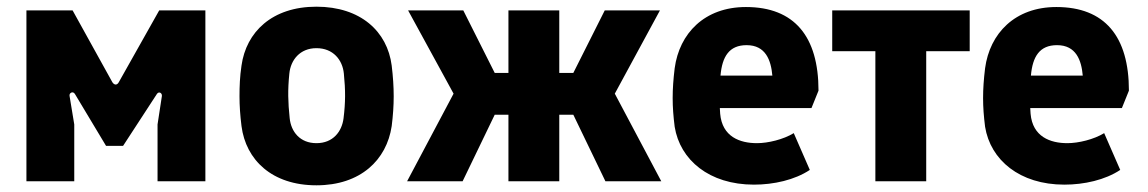

<svg xmlns="http://www.w3.org/2000/svg" viewBox="-20 -542 3431 574"><path d="M59 0H202V-170L188 -255C186 -264 198 -271 204 -261L297 -106H348L449 -261C455 -270 465 -264 464 -255L451 -170V0H594V-511H456L335 -296C330 -287 322 -287 316 -296L197 -511H59Z M926 12C1058 12 1136 -64 1151 -165C1155 -197 1157 -226 1157 -254C1157 -283 1155 -313 1151 -346C1138 -448 1058 -522 926 -522C793 -522 716 -446 702 -346C697 -313 696 -283 696 -254C696 -226 698 -197 702 -165C715 -64 793 12 926 12ZM926 -114C877 -114 850 -148 846 -189C841 -236 840 -273 845 -322C849 -363 877 -398 926 -398C976 -398 1004 -363 1008 -322C1013 -272 1013 -236 1007 -188C1002 -149 976 -114 926 -114Z M1197 0H1363L1459 -199H1500V0H1652V-199H1694L1790 0H1957L1818 -262L1953 -511H1788L1694 -324H1652V-511H1500V-324H1459L1365 -511H1200L1336 -262Z M2234 10C2293 10 2356 -4 2401 -34L2353 -144C2322 -125 2276 -114 2243 -114C2192 -114 2139 -133 2133 -202C2133 -208 2132 -213 2132 -219H2406L2427 -271C2427 -433 2355 -521 2210 -521C2086 -521 2011 -442 1997 -338C1993 -305 1991 -277 1991 -249C1991 -221 1993 -195 1997 -163C2013 -64 2100 10 2234 10ZM2134 -316C2139 -373 2160 -407 2212 -407C2269 -407 2285 -362 2289 -316Z M2597 0H2749V-389H2879V-511H2468V-389H2597Z M3162 10C3221 10 3284 -4 3329 -34L3281 -144C3250 -125 3204 -114 3171 -114C3120 -114 3067 -133 3061 -202C3061 -208 3060 -213 3060 -219H3334L3355 -271C3355 -433 3283 -521 3138 -521C3014 -521 2939 -442 2925 -338C2921 -305 2919 -277 2919 -249C2919 -221 2921 -195 2925 -163C2941 -64 3028 10 3162 10ZM3062 -316C3067 -373 3088 -407 3140 -407C3197 -407 3213 -362 3217 -316Z"/></svg>

Font: Finlandica
Style: Bold
Weight: 700
Designer: Niklas Ekholm, Juho Hiilivirta, Jaakko Suomalainen
Foundry: Helsinki Type Studio
Version: Version 2.000;Glyphs 3.2 (3202)